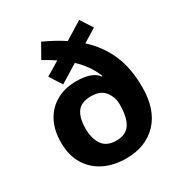

<svg xmlns="http://www.w3.org/2000/svg" viewBox="-180 -895 978 1035"><g transform="rotate(-30 309.5 -377.5)"><path d="M224 -765Q259 -749 290.5 -732Q322 -715 350 -696L460 -764L509 -689L426 -638Q499 -571 536.5 -485Q574 -399 574 -280Q574 -141 502 -65.5Q430 10 308 10Q232 10 172.5 -19Q113 -48 79 -104Q45 -160 45 -239Q45 -318 75 -373Q105 -428 158 -457Q211 -486 280 -486Q330 -486 363.5 -474Q397 -462 414 -438L418 -440Q402 -480 379 -512.5Q356 -545 324 -575L212 -506L163 -582L249 -634Q232 -645 213.5 -656.5Q195 -668 175 -679ZM310 -376Q249 -376 223 -341.5Q197 -307 197 -238Q197 -177 223.5 -138.5Q250 -100 310 -100Q370 -100 396 -140.5Q422 -181 422 -260Q422 -306 395 -341Q368 -376 310 -376Z"/></g></svg>

Font: Noto Sans Kawi
Style: Bold
Weight: 700
Designer: Fadhl Haqq
Version: Version 1.000